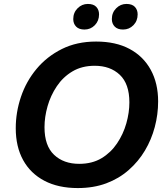

<svg xmlns="http://www.w3.org/2000/svg" viewBox="-20 -943 844 975"><path d="M60 -292Q60 -373 86.5 -451.5Q113 -530 165.5 -593Q218 -656 294 -694Q370 -732 468 -732Q568 -732 638 -694.5Q708 -657 745.5 -588.5Q783 -520 783 -428Q783 -362 766 -298Q749 -234 716 -178.5Q683 -123 633.5 -79.5Q584 -36 519.5 -12Q455 12 375 12Q276 12 205.5 -25Q135 -62 97.5 -130Q60 -198 60 -292ZM206 -297Q206 -203 254.5 -157Q303 -111 382 -111Q448 -111 495.5 -139.5Q543 -168 574.5 -215Q606 -262 621.5 -316.5Q637 -371 637 -423Q637 -517 588.5 -563Q540 -609 461 -609Q396 -609 348 -580.5Q300 -552 268.5 -505Q237 -458 221.5 -403.5Q206 -349 206 -297ZM605 -793Q577 -793 562.5 -808Q548 -823 548 -846Q548 -879 570 -901Q592 -923 622 -923Q651 -923 665 -908Q679 -893 679 -870Q679 -837 657.5 -815Q636 -793 605 -793ZM409 -793Q381 -793 366.5 -808Q352 -823 352 -846Q352 -879 374 -901Q396 -923 426 -923Q455 -923 469 -908Q483 -893 483 -870Q483 -837 461.5 -815Q440 -793 409 -793Z"/></svg>

Font: Kufam SemiBold
Style: Italic
Weight: 600
Italic angle: -11°
Designer: Artur Schmal
Foundry: Original Type
Version: Version 1.301; ttfautohint (v1.8.3)